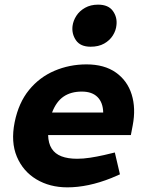

<svg xmlns="http://www.w3.org/2000/svg" viewBox="-20 -798 620 826"><path d="M270 8Q194 8 136.5 -26.5Q79 -61 52.5 -124Q26 -187 43 -272Q60 -356 105 -411Q150 -466 214.5 -493.5Q279 -521 352 -521Q429 -521 478.5 -486Q528 -451 546.5 -391.5Q565 -332 551 -259L543 -217H187Q188 -181 202.5 -158.5Q217 -136 244.5 -125.5Q272 -115 312 -115Q338 -115 367.5 -119.5Q397 -124 428 -131L474 -142L496 -48L459 -32Q409 -12 361.5 -2Q314 8 270 8ZM204 -314H424Q423 -357 399.5 -380.5Q376 -404 332 -404Q285 -404 253.5 -382.5Q222 -361 204 -314ZM370 -597Q326 -597 307 -624.5Q288 -652 292 -686Q295 -709 308.5 -730Q322 -751 346 -764.5Q370 -778 402 -778Q446 -778 465.5 -751Q485 -724 481 -690Q479 -667 465.5 -645.5Q452 -624 428 -610.5Q404 -597 370 -597Z"/></svg>

Font: REM SemiBold
Style: Italic
Weight: 600
Italic angle: -11°
Designer: Octavio Pardo
Foundry: Ashler Design
Version: Version 1.005;gftools[0.9.28]